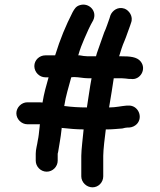

<svg xmlns="http://www.w3.org/2000/svg" viewBox="-20 -705 683 822"><path d="M422 50V-38C422 -62 429 -122 433 -151H443C460 -151 490 -154 504 -155C512 -157 519 -159 526 -159H533C546 -160 557 -165 566 -174C594 -204 571 -255 530 -253H523C498 -251 476 -245 447 -245L449 -257C455 -296 462 -332 467 -370H500C509 -370 524 -368 533 -367H541C580 -361 609 -409 582 -442C566 -462 535 -464 500 -464H490C497 -487 504 -510 513 -530C522 -551 529 -575 537 -595L541 -607C552 -635 532 -661 513 -668C484 -678 461 -659 453 -640L449 -627C442 -608 435 -585 426 -566C415 -537 407 -510 395 -478L391 -464H356C345 -464 332 -466 322 -468H315C322 -493 332 -519 341 -539C353 -567 365 -594 379 -618C398 -658 360 -695 322 -683C305 -678 299 -667 291 -653C261 -594 238 -539 216 -468H174C149 -468 127 -448 127 -422C127 -396 149 -374 174 -374H188C177 -335 169 -308 162 -266C155 -267 148 -267 141 -267H97C72 -267 50 -245 50 -220C50 -195 72 -173 97 -173H151C150 -170 150 -167 150 -165C147 -137 145 -117 142 -105C139 -83 133 -66 133 -47V-17C133 8 154 30 180 30C206 30 227 8 227 -17V-47C227 -48 228 -51 229 -55C234 -89 239 -108 244 -155V-158C245 -157 247 -157 248 -157C276 -154 307 -151 338 -151C335 -119 328 -62 328 -38V50C328 75 350 97 376 97C402 97 422 75 422 50ZM257 -251H255C262 -297 273 -328 285 -374C290 -375 294 -375 299 -375C317 -375 337 -370 356 -370H372C364 -329 359 -287 352 -245C320 -245 286 -247 257 -251Z"/></svg>

Font: Electronic
Style: ExBlk
Weight: 900
Version: Version 1.011